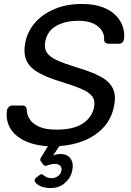

<svg xmlns="http://www.w3.org/2000/svg" viewBox="-20 -730 661 970"><path d="M231 220Q203 219 183.5 210Q164 201 157.5 189Q151 177 161 169L179 155Q189 147 195 151.5Q201 156 211 163Q221 170 242 170Q258 170 272.5 160Q287 150 290 133Q294 117 284 107.5Q274 98 258 98Q243 98 231.5 102Q220 106 212 107.5Q204 109 198 101L185 83Q181 77 185.5 69Q190 61 195 53L222 9Q142 3 93.5 -24.5Q45 -52 26.5 -92Q8 -132 16 -176Q18 -184 25.5 -190.5Q33 -197 42 -197H94Q105 -197 109.5 -191Q114 -185 115 -177Q115 -153 129 -129.5Q143 -106 176 -90.5Q209 -75 265 -75Q351 -75 397.5 -105.5Q444 -136 455 -187Q462 -222 445.5 -243.5Q429 -265 388.5 -282Q348 -299 282 -319Q214 -340 171 -365Q128 -390 112.5 -427Q97 -464 109 -521Q121 -575 159 -617.5Q197 -660 257 -685Q317 -710 394 -710Q456 -710 499 -693.5Q542 -677 567.5 -649.5Q593 -622 602 -590.5Q611 -559 606 -529Q605 -522 598 -515.5Q591 -509 581 -509H527Q521 -509 514 -513Q507 -517 506 -528Q509 -569 474.5 -597Q440 -625 376 -625Q311 -625 265.5 -600Q220 -575 209 -522Q202 -488 216 -465.5Q230 -443 267 -426Q304 -409 366 -390Q441 -368 487 -343.5Q533 -319 550.5 -282.5Q568 -246 555 -189Q543 -131 505 -88.5Q467 -46 409.5 -21.5Q352 3 280 8L248 56Q255 52 266 50Q277 48 286 48Q320 48 336.5 71.5Q353 95 345 132Q338 168 308 194.5Q278 221 231 220Z"/></svg>

Font: Rubik
Style: Italic
Weight: 400
Italic angle: -12°
Designer: Hubert and Fischer
Foundry: Hubert and Fischer
Version: Version 2.300;gftools[0.9.30]